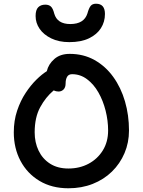

<svg xmlns="http://www.w3.org/2000/svg" viewBox="-20 -1000 767 1030"><path d="M347 10Q258 10 192 -29.5Q126 -69 90 -137Q54 -205 54 -290Q54 -353 72 -406.5Q90 -460 117.5 -501.5Q145 -543 175 -572.5Q205 -602 231 -618Q240 -656 271.5 -683.5Q303 -711 354 -711Q428 -711 487 -678Q546 -645 587.5 -587.5Q629 -530 650.5 -456Q672 -382 672 -300Q672 -235 648 -178.5Q624 -122 580.5 -79.5Q537 -37 477.5 -13.5Q418 10 347 10ZM166 -290Q166 -236 187 -192Q208 -148 248.5 -122Q289 -96 347 -96Q407 -96 455 -121.5Q503 -147 531.5 -193Q560 -239 560 -300Q560 -353 546.5 -406.5Q533 -460 508 -504Q483 -548 447 -575Q411 -602 367 -602Q348 -602 340 -588Q332 -574 332 -553Q332 -531 321 -520Q310 -509 294 -509Q280 -509 268 -515Q225 -479 195.5 -424.5Q166 -370 166 -290ZM352 -774Q296 -774 255 -794Q214 -814 192.5 -845.5Q171 -877 171 -914Q171 -947 185 -961Q199 -975 223 -975Q242 -975 253 -965Q264 -955 271 -927Q287 -871 357 -871Q431 -871 449 -928Q457 -957 466.5 -968.5Q476 -980 495 -980Q543 -980 543 -925Q543 -883 521.5 -849Q500 -815 457.5 -794.5Q415 -774 352 -774Z"/></svg>

Font: Shantell Sans Normal
Style: Regular
Weight: 500
Designer: Stephen Nixon, Anya Danilova, Shantell Martin
Foundry: Arrow Type
Version: Version 1.009;[a7da0bfa3]